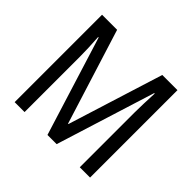

<svg xmlns="http://www.w3.org/2000/svg" viewBox="-167 -912 1109 1109"><g transform="rotate(45 387.5 -357.0)"><path d="M348 0 159 -607H155Q158 -563 159.5 -522Q161 -481 161 -451V0H80V-714H203L386 -130H389L572 -714H696V0H612V-451Q612 -482 613.5 -522Q615 -562 617 -607H613L423 0Z"/></g></svg>

Font: Noto Sans Devanagari Condensed
Style: Regular
Weight: 400
Width: 3
Designer: Jelle Bosma - Monotype Design Team
Foundry: Monotype Imaging Inc.
Version: Version 2.004; ttfautohint (v1.8.4.7-5d5b)